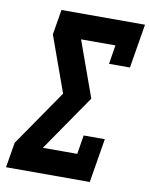

<svg xmlns="http://www.w3.org/2000/svg" viewBox="-83 -796 671 858"><g transform="rotate(10 252.5 -367.5)"><path d="M4 0 23 -114 198 -368 107 -621 126 -735H505L472 -535H377L391 -621H235L326 -368L151 -114H307L321 -200H417L384 0Z"/></g></svg>

Font: Iosevka Slab Heavy Oblique
Style: Regular
Weight: 900
Italic angle: -9°
Monospace: yes
Designer: Belleve Invis
Foundry: Belleve Invis
Version: Version 11.1.1; ttfautohint (v1.8.3)